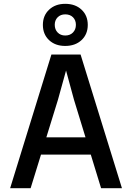

<svg xmlns="http://www.w3.org/2000/svg" viewBox="-20 -983 690 1003"><path d="M136.5 -175.5V-265.5H524V-175.5ZM248.5 -698H401L617 0H508L366.5 -462L325 -614.5L282.5 -461L140 0H33ZM320.5 -743Q268.5 -743 236.2 -773.5Q204 -804 204 -853Q204 -902 236.6 -932.5Q269.1 -963 320.7 -963Q373.5 -963 406 -932.5Q438.5 -902 438.5 -853Q438.5 -804 405.9 -773.5Q373.3 -743 320.5 -743ZM320.8 -797.5Q346 -797.5 361.2 -813.2Q376.5 -829 376.5 -853.2Q376.5 -877.5 361.3 -892.8Q346.1 -908 320.8 -908Q296.5 -908 281.2 -892.7Q266 -877.3 266 -853.5Q266 -829 281.2 -813.2Q296.4 -797.5 320.8 -797.5Z"/></svg>

Font: Azeret Mono Thin
Style: Regular
Weight: 100
Designer: Martin Vácha
Foundry: Displaay
Version: Version 1.002